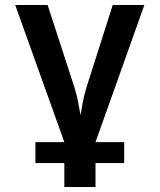

<svg xmlns="http://www.w3.org/2000/svg" viewBox="-20 -570 640 770"><path d="M122 84V0H238L41 -550H171L279 -218Q289 -187 294 -157Q299 -127 303 -108Q306 -127 311.5 -157Q317 -187 326 -217L432 -550H559L363 0H478V84H363V180H238V84Z"/></svg>

Font: Pitagon Sans Mono
Style: Bold
Weight: 700
Monospace: yes
Designer: Travis Tran
Foundry: Pitagon
Version: Version 1.001; ttfautohint (v1.8.4.7-5d5b);gftools[0.9.26]